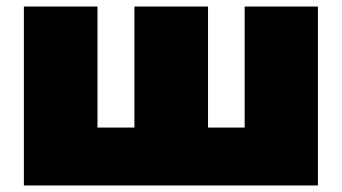

<svg xmlns="http://www.w3.org/2000/svg" viewBox="-20 -567 1045 587"><path d="M952 -547H728V-177H616V-547H391V-177H278V-547H53V0H952Z"/></svg>

Font: Montserrat Custom Black
Style: Regular
Weight: 900
Designer: Julieta Ulanovsky
Foundry: Julieta Ulanovsky
Version: Version 7.200